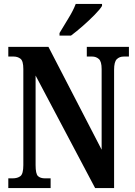

<svg xmlns="http://www.w3.org/2000/svg" viewBox="-20 -951 684 971"><path d="M22 0V-49H43Q69 -49 83.5 -60.5Q98 -72 98 -116V-602Q98 -643 83.5 -654Q69 -665 49 -665H22V-714H225L494 -194V-602Q494 -640 480 -652.5Q466 -665 446 -665H419V-714H632V-665H606Q584 -665 570.5 -651.5Q557 -638 557 -598V0H461L160 -569V-116Q160 -72 172 -60.5Q184 -49 208 -49H236V0ZM281 -784Q301 -818 325.5 -857.5Q350 -897 363 -931H496V-921Q486 -904 458.5 -876Q431 -848 398.5 -819.5Q366 -791 339 -771H281Z"/></svg>

Font: Noto Serif Tamil ExtraCondensed
Style: Bold
Weight: 700
Width: 2
Designer: Indian Type Foundry, Tom Grace, and the Monotype Design Team
Foundry: Monotype Imaging Inc.
Version: Version 2.004; ttfautohint (v1.8.4.7-5d5b)